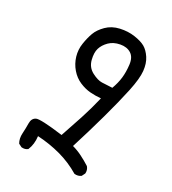

<svg xmlns="http://www.w3.org/2000/svg" viewBox="-190 -848 881 985"><g transform="rotate(30 250.0 -355.0)"><path d="M95.7 37.1 76.2 27.3Q62.5 3.9 64.5 -27.3Q66.4 -58.6 65.9 -87.4Q65.4 -116.2 86.4 -127Q107.4 -137.7 242.2 -120.1Q264.6 -184.6 286.1 -251Q307.6 -317.4 323.2 -383.8Q291 -380.9 260.7 -383.3Q230.5 -385.7 198.2 -399.4Q166 -413.1 141.6 -441.4Q117.2 -469.7 106.4 -505.9Q95.7 -542 101.6 -579.6Q107.4 -617.2 118.2 -646.5Q128.9 -675.8 157.2 -704.1Q185.5 -732.4 229 -742.2Q272.5 -752 312.5 -746.1Q352.5 -740.2 375.5 -727.1Q398.4 -713.9 417.5 -685.1Q436.5 -656.2 440.9 -613.8Q445.3 -571.3 429.2 -495.1Q413.1 -418.9 383.8 -312.5Q354.5 -206.1 321.3 -100.6Q350.6 -92.8 378.9 -78.6Q407.2 -64.5 434.6 -46.9Q448.2 -31.2 446.3 -9.8L436.5 9.8Q420.9 21.5 399.4 19.5Q340.8 -15.6 275.9 -33.2Q210.9 -50.8 140.6 -54.7Q146.5 -9.8 130.9 27.3Q117.2 39.1 95.7 37.1ZM346.7 -460Q360.4 -497.1 364.3 -531.2Q368.2 -565.4 363.3 -606.4Q358.4 -647.5 333 -663.6Q307.6 -679.7 271 -672.9Q234.4 -666 211.9 -643.6Q189.5 -621.1 181.6 -595.2Q173.8 -569.3 183.6 -530.8Q193.4 -492.2 228 -474.1Q262.7 -456.1 287.1 -457Q311.5 -458 346.7 -460Z"/></g></svg>

Font: NaikaiFont
Style: Regular
Weight: 400
Version: Version 1.67